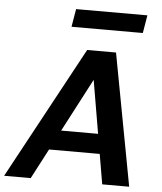

<svg xmlns="http://www.w3.org/2000/svg" viewBox="-81 -962 853 1014"><g transform="rotate(5 345.5 -455.0)"><path d="M-21 0 358 -700H511L642 0H499L406 -546L120 0ZM120 -159 174 -264H530L547 -159ZM265 -815 281 -910H659L643 -815Z"/></g></svg>

Font: DM Sans 9pt
Style: Bold Italic
Weight: 700
Italic angle: -10°
Version: Version 4.004;gftools[0.9.30]